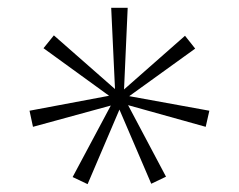

<svg xmlns="http://www.w3.org/2000/svg" viewBox="-20 -865 608 489"><path d="M309.1 -620.1 513.2 -583 503.9 -542 306.2 -597.2 402.8 -415 365.2 -397 284.2 -585.9 203.1 -396 165 -414.1 262.2 -596.2 64 -542 55.2 -583 257.8 -621.1 90.8 -742.2 117.2 -774.9 272.9 -638.2 263.2 -845.2H305.2L295.9 -637.2L451.2 -773.9L477.1 -741.2Z"/></svg>

Font: Sinkin Sans 200 X Light
Style: Regular
Weight: 200
Designer: Keith Bates
Foundry: K-Type
Version: Sinkin Sans (version 1.0)  by Keith Bates   •   © 2014   www